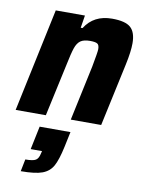

<svg xmlns="http://www.w3.org/2000/svg" viewBox="-89 -581 705 933"><g transform="rotate(10 263.5 -114.5)"><path d="M111 -510H255L245 -448H254Q298 -518 388 -518Q454 -518 480 -494.5Q506 -471 506 -417Q506 -376 492 -311L425 0H275L333 -272Q347 -346 347 -360Q347 -381 337 -387Q327 -393 301 -393Q270 -393 254 -381.5Q238 -370 229 -343.5Q220 -317 208 -258L152 0H3ZM161 187 164 175H108L132 60H284L268 136Q254 201 237 232Q220 263 185 276Q150 289 79 289L91 229Q129 229 142.5 220.5Q156 212 161 187Z"/></g></svg>

Font: Saira Semi Condensed
Style: Bold Italic
Weight: 700
Width: 4
Italic angle: -12°
Designer: Hector Gatti with collaboration of the Omnibus-Type team
Foundry: Omnibus-Type
Version: Version 1.001; ttfautohint (v1.8)